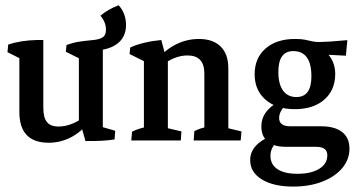

<svg xmlns="http://www.w3.org/2000/svg" viewBox="-20 -521 1321 712"><path d="M160.6 8.3Q51.8 8.3 51.8 -106V-327.1L140.6 -321.8V-121.6Q140.6 -85 154.1 -68.4Q167.5 -51.8 196.8 -51.8Q248.5 -51.8 302.7 -95.2L312 -68.8Q246.6 8.3 160.6 8.3ZM51.8 -264.2V-318.4L65.9 -298.3L7.8 -327.6L10.3 -355.5Q54.7 -371.1 116.2 -372.6H140.6V-293ZM361.3 -28.8 272.5 -48.3V-326.2L361.3 -321.3ZM272.5 -264.2V-318.4L286.6 -297.9L224.1 -329.1L226.6 -354L336.9 -361.3H361.3V-293.9ZM313 -332.5 226.6 -354Q252.4 -363.3 273.7 -366.5Q294.9 -369.6 321.3 -372.1Q349.6 -374.5 361.3 -382.8Q373 -391.1 373 -410.6Q373 -438.5 352.5 -462.9Q381.8 -487.3 419.9 -501.5Q447.3 -471.7 447.3 -428.2Q447.3 -381.8 412.6 -357.2Q377.9 -332.5 313 -332.5ZM296.9 2 278.3 -64 361.3 -85.9V-29.8L348.1 -53.2L407.2 -36.1L404.8 -3.9Q363.3 2.9 296.9 2Z M737.8 -2.9V-248.5Q737.8 -315.4 675.3 -315.4Q626 -315.4 574.2 -274.4L564.5 -301.8Q594.7 -337.9 634.3 -357.2Q673.8 -376.5 717.8 -376.5Q770 -376.5 798.3 -348.4Q826.7 -320.3 826.7 -268.1V-2.9ZM513.7 -2.9V-330.1L602.5 -309.6V-2.9ZM466.8 0 469.7 -32.7Q483.4 -39.6 497.6 -43.9Q511.7 -48.3 525.9 -51.8L513.7 -12.2V-82H602.5V-12.2L592.3 -47.9L652.8 -33.7L650.4 0ZM698.2 0 700.7 -34.7Q710.9 -40 723.1 -44.2Q735.4 -48.3 749.5 -51.8L737.8 -12.2V-82H826.7V-12.2L815.9 -47.9L875.5 -33.7L872.6 0ZM513.7 -249.5V-312L527.8 -287.1L460.4 -320.8L462.9 -344.7Q485.8 -355.5 515.6 -362.5Q545.4 -369.6 578.1 -372.6L599.6 -292Z M1073.2 -116.2Q1004.9 -116.2 964.6 -151.4Q924.3 -186.5 924.3 -245.6Q924.3 -305.7 964.8 -341.1Q1005.4 -376.5 1074.2 -376.5Q1112.3 -376.5 1146.2 -359.6Q1180.2 -342.8 1201.7 -313.7Q1223.1 -284.7 1223.1 -246.6Q1223.1 -187 1182.6 -151.6Q1142.1 -116.2 1073.2 -116.2ZM1079.1 -161.1Q1134.8 -161.1 1134.8 -237.8Q1134.8 -331.5 1067.4 -331.5Q1012.2 -331.5 1012.2 -254.4Q1012.2 -209.5 1029.5 -185.3Q1046.9 -161.1 1079.1 -161.1ZM1262.7 -314.5 1147.9 -320.3 1074.2 -376.5Q1097.2 -376.5 1110.6 -373.8Q1124 -371.1 1135.5 -368.2Q1147 -365.2 1164.1 -365.2Q1176.3 -365.2 1204.1 -366.9Q1231.9 -368.7 1268.1 -372.1ZM1066.9 170.9Q994.1 170.9 950.9 144.3Q907.7 117.7 907.7 72.8Q907.7 15.1 986.3 -17.6L1014.6 -2Q982.9 23.4 982.9 56.6Q982.9 88.9 1008.8 106.2Q1034.7 123.5 1083 123.5Q1133.8 123.5 1163.8 105Q1193.8 86.4 1193.8 54.7Q1193.8 23.4 1152.3 23.4H1038.6Q995.6 23.4 972.4 3.9Q949.2 -15.6 949.2 -51.8Q949.2 -111.3 1018.1 -146L1051.3 -140.6Q1015.1 -113.8 1015.1 -83.5Q1015.1 -52.7 1056.6 -52.7H1170.4Q1221.2 -52.7 1248.5 -31.5Q1275.9 -10.3 1275.9 29.8Q1275.9 70.8 1249 102.5Q1222.2 134.3 1175 152.6Q1127.9 170.9 1066.9 170.9Z"/></svg>

Font: Markazi Text Medium
Style: Regular
Weight: 500
Designer: Borna Izadpanah (Arabic designer), Fiona Ross (Arabic design director) and Florian Runge (Latin designer)
Foundry: Borna Izadpanah and Florian Runge
Version: Version 1.001